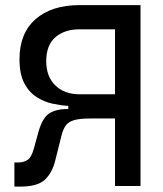

<svg xmlns="http://www.w3.org/2000/svg" viewBox="-20 -713 626 736"><path d="M35.2 2.4V-90.3H51.3Q70.3 -90.3 85.4 -99.9Q100.6 -109.4 109.9 -144L127.4 -207.5Q143.1 -262.7 169.7 -278.8Q196.3 -294.9 231.9 -294.9H241.7V-307.1Q214.4 -308.6 182.1 -315.4Q149.9 -322.3 120.8 -340.6Q91.8 -358.9 73.2 -393.8Q54.7 -428.7 54.7 -486.3Q54.7 -585.4 116.2 -639.4Q177.7 -693.4 285.2 -693.4H518.6V0H420.9V-258.8H325.2Q284.7 -258.8 263.2 -252.2Q241.7 -245.6 231.9 -231.7Q222.2 -217.8 216.3 -195.8L191.4 -96.2Q180.2 -50.8 152.1 -24.2Q124 2.4 56.2 2.4ZM285.2 -351.6H420.9V-600.6H285.2Q227.1 -600.6 192.1 -570.1Q157.2 -539.6 157.2 -478.5Q157.2 -419.4 192.1 -385.5Q227.1 -351.6 285.2 -351.6Z"/></svg>

Font: Caskaydia Cove
Style: Regular
Weight: 400
Monospace: yes
Designer: Aaron Bell
Foundry: Saja Typeworks
Version: Version 4.300; ttfautohint (v1.8.3)